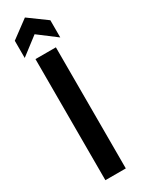

<svg xmlns="http://www.w3.org/2000/svg" viewBox="-190 -704 531 725"><g transform="rotate(-30 75.5 -342.0)"><path d="M31 0V-528H120V0ZM-2 -552V-627L75 -684L153 -627V-552L75 -611Z"/></g></svg>

Font: Bricolage Grotesque 96pt Condensed
Style: Regular
Weight: 400
Width: 3
Designer: Mathieu Triay
Foundry: Atelier Triay
Version: Version 1.001; ttfautohint (v1.8.4.7-5d5b);gftools[0.9.33.de